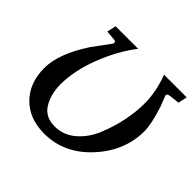

<svg xmlns="http://www.w3.org/2000/svg" viewBox="-167 -849 1043 1043"><g transform="rotate(45 354.0 -327.5)"><path d="M708 -671 697 -619 636 -612Q626 -611 621.5 -605Q617 -599 621 -591Q640 -542 643 -535Q676 -432 676 -379Q676 -227 564 -105.5Q452 16 300 16Q185 16 116.5 -53.5Q48 -123 48 -237Q48 -347 144 -493L216 -591Q222 -598 220 -605.5Q218 -613 207 -614L150 -619L162 -671H335Q266 -582 219.5 -462Q173 -342 173 -237Q173 -160 206.5 -106Q240 -52 312 -52Q380 -52 432.5 -97.5Q485 -143 513.5 -213Q542 -283 556 -353Q570 -423 570 -485Q570 -575 534 -671Z"/></g></svg>

Font: Veleka
Style: Italic
Weight: 400
Italic angle: -12°
Designer: Stefan Peev, Context Ltd, 2016; SIL International, 1997-2014.
Foundry: Stefan Peev, Context Ltd, 2016
Version: Version 1.000